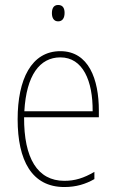

<svg xmlns="http://www.w3.org/2000/svg" viewBox="-20 -743 468 773"><path d="M214 -723C194 -723 189 -706 189 -690C189 -672 196 -657 214 -657C232 -657 240 -671 240 -691C240 -707 235 -723 214 -723ZM223 -537C106 -537 51 -423 51 -263C51 -97 108 10 239 10C287 10 325 -2 360 -22V-51C317 -26 282 -15 239 -15C131 -15 76 -106 77 -271H378V-298C378 -424 337 -537 223 -537ZM223 -512C314 -512 354 -417 353 -295H78C86 -440 140 -512 223 -512Z"/></svg>

Font: Noto Sans Ethiopic Condensed Thin
Style: Regular
Weight: 100
Width: 3
Designer: Monotype Design Team
Foundry: Monotype Imaging Inc.
Version: Version 2.102